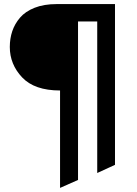

<svg xmlns="http://www.w3.org/2000/svg" viewBox="-20 -720 671 940"><path d="M274 200V-277Q149 -277 88.5 -341Q28 -405 28 -490Q28 -531 40 -567Q52 -603 78 -633.5Q104 -664 149.5 -682Q195 -700 257 -700H543V87L456 127V-615H362V161Z"/></svg>

Font: Overpass
Style: Regular
Weight: 400
Designer: Delve Withrington, Thomas Jockin
Foundry: Delve Fonts
Version: Version 3.000;DELV;Overpass